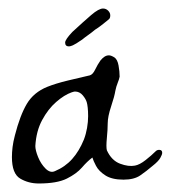

<svg xmlns="http://www.w3.org/2000/svg" viewBox="-20 -433 401 451"><path d="M346 -78Q349 -81 354 -81Q361 -81 361 -74Q361 -70 356.5 -62Q352 -54 338 -43Q324 -31 309.5 -21Q295 -11 270 -11Q243 -11 227.5 -21Q212 -31 205.5 -43.5Q199 -56 197 -63Q185 -54 172.5 -39.5Q160 -25 137 -13.5Q114 -2 71 -2Q47 -2 27.5 -13.5Q8 -25 8 -64Q8 -75 9.5 -87.5Q11 -100 15 -115Q27 -162 43 -189Q59 -216 91 -229Q111 -237 140 -244Q169 -251 191 -256Q198 -258 203.5 -269.5Q209 -281 216 -291Q220 -296 225 -299.5Q230 -303 236 -303Q241 -303 249 -298Q256 -293 258.5 -279Q261 -265 261 -253Q260 -247 256.5 -238.5Q253 -230 251 -220Q249 -207 241 -183Q233 -159 233 -143Q233 -129 231 -108.5Q229 -88 231 -80Q242 -56 262 -48.5Q282 -41 297 -44Q308 -46 322 -57Q336 -68 346 -78ZM184 -192Q182 -200 174.5 -209Q167 -218 156 -218Q154 -218 148 -216Q131 -210 112 -193.5Q93 -177 79 -151Q65 -125 63 -90Q63 -80 69.5 -64Q76 -48 87 -37Q98 -26 109 -31Q133 -41 149.5 -59.5Q166 -78 177 -105Q182 -118 184.5 -132.5Q187 -147 187 -160Q187 -172 186 -180.5Q185 -189 184 -192ZM133 -333Q133 -340 150 -358Q176 -382 194 -397.5Q212 -413 222 -413Q229 -413 234 -408Q239 -403 239 -397Q239 -391 236.5 -388.5Q234 -386 230 -383Q225 -379 218 -373.5Q211 -368 203 -363Q196 -357 187.5 -351Q179 -345 173 -340Q157 -329 151 -326.5Q145 -324 142 -324Q133 -324 133 -333Z"/></svg>

Font: Ingrid Darling
Style: Regular
Weight: 400
Designer: Robert E. Leuschke
Foundry: Robert E. Leuschke
Version: Version 1.010; ttfautohint (v1.8.3)